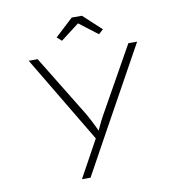

<svg xmlns="http://www.w3.org/2000/svg" viewBox="-100 -821 1081 1144"><g transform="rotate(-10 441.0 -249.5)"><path d="M303 230 438 -16 448 41 113 -520H167L396 -146Q421 -101 439 -63.5Q457 -26 468 3L442 -19Q456 -47 466.5 -70.5Q477 -94 491 -119L716 -520H769L487 -10L355 230ZM329 -603 301 -628 410 -729H472L581 -628L553 -603L426 -700H456Z"/></g></svg>

Font: Lexend Zetta ExtraLight
Style: Regular
Weight: 250
Version: Version 1.007